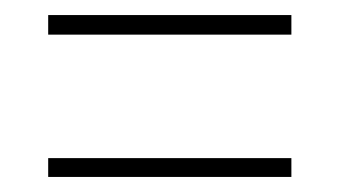

<svg xmlns="http://www.w3.org/2000/svg" viewBox="-20 -450 451 255"><path d="M44 -430V-404H367V-430ZM44 -240V-215H367V-240Z"/></svg>

Font: Noto Sans Gurmukhi UI ExtraCondensed Thin
Style: Regular
Weight: 100
Width: 2
Designer: Jelle Bosma - Monotype Design Team
Foundry: Monotype Imaging Inc.
Version: Version 2.004